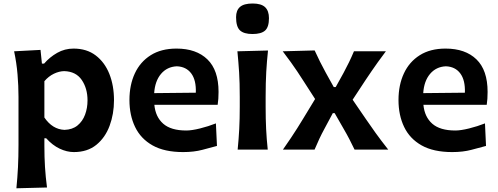

<svg xmlns="http://www.w3.org/2000/svg" viewBox="-20 -833 2774 1069"><path d="M71.3 215.3Q77.1 156.2 80.1 98.1Q83 40 83 -27.8V-293Q83 -355 77.6 -418.7Q72.3 -482.4 58.6 -547.4L205.6 -555.2L213.4 -479H225.6Q256.8 -515.1 298.6 -538.8Q340.3 -562.5 389.6 -562.5Q462.9 -562.5 512.9 -524.4Q563 -486.3 588.9 -421.4Q614.7 -356.4 614.7 -274.9Q614.7 -198.7 590.3 -132.8Q565.9 -66.9 516.4 -26.6Q466.8 13.7 391.1 13.7Q352.1 13.7 312 -5.4Q272 -24.4 237.3 -63H227.1V-20Q227.1 42 230.5 96.7Q233.9 151.4 241.7 210.9ZM338.9 -109.9Q383.3 -111.3 411.6 -134.5Q439.9 -157.7 453.6 -194.6Q467.3 -231.4 467.3 -273.9Q467.3 -340.8 435.1 -387.9Q402.8 -435.1 337.4 -437Q309.1 -436.5 279.8 -422.4Q250.5 -408.2 227.1 -380.9V-178.7Q272 -112.8 338.9 -109.9Z M999.5 13.7Q895.5 13.7 829.6 -23.4Q763.7 -60.5 732.2 -126Q700.7 -191.4 700.7 -275.9Q700.7 -359.9 730.7 -424.3Q760.7 -488.8 819.1 -525.6Q877.4 -562.5 962.9 -562.5Q1072.8 -562.5 1134.8 -502.4Q1196.8 -442.4 1196.8 -321.3Q1196.8 -300.3 1195.6 -283.2Q1194.3 -266.1 1191.9 -249.5H839.4Q845.7 -182.1 888.7 -144.3Q931.6 -106.4 1017.1 -106.4Q1047.4 -106.4 1093.8 -117.9Q1140.1 -129.4 1182.1 -146L1188 -20.5Q1153.8 -11.2 1106.7 1.2Q1059.6 13.7 999.5 13.7ZM1070.3 -316.9Q1072.8 -386.7 1044.7 -424.3Q1016.6 -461.9 964.4 -463.9Q910.2 -461.4 876.5 -421.6Q842.8 -381.8 838.4 -314.5Z M1303.2 0Q1309.1 -59.6 1312 -115Q1314.9 -170.4 1314.9 -238.3V-293Q1314.9 -372.6 1311.3 -430.4Q1307.6 -488.3 1301.8 -547.4L1472.2 -551.8Q1465.8 -491.7 1462.4 -432.9Q1459 -374 1459 -293V-238.3Q1459 -170.4 1461.7 -115Q1464.4 -59.6 1470.7 0ZM1385.7 -643.6Q1337.9 -643.6 1316.2 -663.8Q1294.4 -684.1 1294.4 -737.3Q1294.4 -775.4 1316.2 -794.4Q1337.9 -813.5 1386.7 -813.5Q1434.6 -813.5 1456.1 -793Q1477.5 -772.5 1477.5 -731.9Q1477.5 -682.6 1456.1 -663.1Q1434.6 -643.6 1385.7 -643.6Z M1555.2 0Q1582 -38.1 1600.6 -66.2Q1619.1 -94.2 1635 -119.1Q1650.9 -144 1668 -172.4L1734.4 -281.7L1668.9 -383.3Q1651.4 -411.1 1635 -435.3Q1618.7 -459.5 1599.6 -486.3Q1580.6 -513.2 1554.2 -547.4L1731.9 -552.2Q1747.6 -518.1 1762 -489Q1776.4 -460 1793.9 -428.2L1838.4 -348.1H1849.1L1893.1 -427.7Q1910.2 -459.5 1923.3 -486.6Q1936.5 -513.7 1950.7 -547.4H2128.4Q2101.6 -511.7 2083.3 -486.1Q2064.9 -460.4 2049.3 -437.5Q2033.7 -414.6 2014.6 -386.2L1943.4 -277.8L2016.6 -170.9Q2043.9 -130.9 2071.3 -92.8Q2098.6 -54.7 2141.6 0H1954.1Q1939 -31.2 1925.3 -57.9Q1911.6 -84.5 1893.1 -116.2L1843.3 -203.1H1833L1788.6 -120.1Q1770.5 -86.9 1758.1 -60.3Q1745.6 -33.7 1731.4 0Z M2497.6 13.7Q2393.6 13.7 2327.6 -23.4Q2261.7 -60.5 2230.2 -126Q2198.7 -191.4 2198.7 -275.9Q2198.7 -359.9 2228.8 -424.3Q2258.8 -488.8 2317.1 -525.6Q2375.5 -562.5 2460.9 -562.5Q2570.8 -562.5 2632.8 -502.4Q2694.8 -442.4 2694.8 -321.3Q2694.8 -300.3 2693.6 -283.2Q2692.4 -266.1 2689.9 -249.5H2337.4Q2343.8 -182.1 2386.7 -144.3Q2429.7 -106.4 2515.1 -106.4Q2545.4 -106.4 2591.8 -117.9Q2638.2 -129.4 2680.2 -146L2686 -20.5Q2651.9 -11.2 2604.7 1.2Q2557.6 13.7 2497.6 13.7ZM2568.4 -316.9Q2570.8 -386.7 2542.7 -424.3Q2514.6 -461.9 2462.4 -463.9Q2408.2 -461.4 2374.5 -421.6Q2340.8 -381.8 2336.4 -314.5Z"/></svg>

Font: Pinar-FD SemiBold
Style: Regular
Weight: 600
Designer: Amin Abedi
Version: Version 2.000